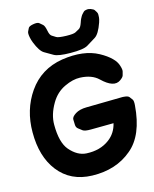

<svg xmlns="http://www.w3.org/2000/svg" viewBox="-146 -1098 975 1218"><g transform="rotate(-15 341.5 -489.5)"><path d="M306.2 -121.6Q247.6 -125 198.7 -182.1Q155.3 -233.4 155.3 -349.6Q154.8 -416 196.3 -486.3Q231 -545.4 289.1 -572.3Q343.8 -598.1 390.1 -596.2Q467.3 -593.3 509.8 -552.2Q584.5 -480 631.8 -513.7Q652.8 -528.3 656 -540.3Q659.2 -552.2 662.4 -564.2Q665.5 -576.2 657.2 -602.1Q649.4 -629.9 623.5 -655.3Q596.2 -682.6 551.3 -707Q456.5 -758.8 311.5 -736.8Q168 -713.4 87.9 -598.1Q10.3 -486.3 10.3 -338.4Q9.8 -179.2 85.9 -81.5Q165 20 305.7 23.9Q461.9 28.3 565.9 -59.6Q667.5 -142.6 682.1 -336.9Q684.6 -366.2 677.2 -376Q669.9 -385.7 662.4 -395.5Q654.8 -405.3 627 -407.2Q622.6 -407.7 618.7 -407.7L381.8 -403.8Q336.4 -403.3 308.6 -385.7Q280.3 -367.7 281 -350.3Q281.7 -333 282.2 -315.7Q282.7 -298.3 295.2 -288.8Q307.6 -279.3 320.1 -269.8Q332.5 -260.3 373 -260.7L521.5 -262.2Q506.8 -199.7 458 -163.1Q396.5 -116.7 306.2 -121.6ZM376.5 -875Q324.2 -876.5 311.5 -884.5Q298.8 -892.6 286.1 -900.4Q273.4 -908.2 268.1 -938Q261.7 -970.7 251.5 -979.5Q241.2 -988.3 230.7 -997.1Q220.2 -1005.9 189.5 -1000Q164.1 -995.1 158.9 -984.9Q153.8 -974.6 148.7 -964.1Q143.6 -953.6 148.9 -926.3Q151.9 -909.7 159.7 -889.6Q184.6 -827.1 211.9 -811.3Q239.3 -795.4 266.6 -779.5Q293.9 -763.7 374 -763.2Q459.5 -762.2 488.3 -780Q517.1 -797.9 545.7 -815.4Q574.2 -833 598.6 -902.8Q605.5 -924.3 606 -933.8Q606.4 -943.4 606.7 -952.6Q606.9 -961.9 602.1 -969.7Q597.2 -977.5 592.3 -985.1Q587.4 -992.7 568.4 -999.5Q552.2 -1003.9 545.9 -1002.7Q539.6 -1001.5 533.2 -1000.2Q526.9 -999 521.7 -993.4Q516.6 -987.8 511.2 -982.2Q505.9 -976.6 502.2 -969.7Q498.5 -962.9 494.9 -956.1Q491.2 -949.2 485.4 -931.6Q475.6 -902.3 462.6 -895.3Q449.7 -888.2 436.8 -881.1Q423.8 -874 376.5 -875Z"/></g></svg>

Font: Comic Relief
Style: Bold
Weight: 700
Designer: Jeff Davis
Foundry: Loudifier
Version: Version 1.200; ttfautohint (v1.8.4.7-5d5b)